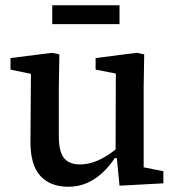

<svg xmlns="http://www.w3.org/2000/svg" viewBox="-20 -698 674 731"><path d="M240 13Q171 13 133 -29Q95 -71 96 -162L98 -447L130 -410L20 -433V-477L179 -497L206 -491L204 -367V-178Q204 -121 223.5 -96.5Q243 -72 284 -72Q310 -72 335.5 -80.5Q361 -89 386.5 -105Q412 -121 437 -143L445 -96H417Q395 -63 368 -38.5Q341 -14 309.5 -0.5Q278 13 240 13ZM435 9 424 -105 420 -106 421 -418 344 -433V-477L501 -497L529 -491L527 -367V-61L602 -46V0ZM179 -606V-678H435V-606Z"/></svg>

Font: Source Serif 4 Medium
Style: Regular
Weight: 500
Designer: Frank Grießhammer
Foundry: Adobe Systems Incorporated
Version: Version 4.004;hotconv 1.0.116;makeotfexe 2.5.65601